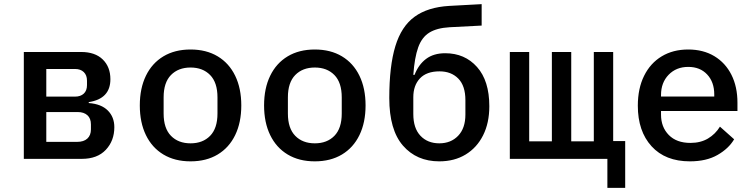

<svg xmlns="http://www.w3.org/2000/svg" viewBox="-20 -767 3640 927"><path d="M95 0V-516H372Q439 -516 476 -480Q513 -444 513 -384.5Q513 -290 408.5 -274V-269.5Q469 -265 500.5 -233.5Q532 -202 532 -153Q532 -87.5 491 -43.8Q450 0 375 0ZM203.5 -300.5H342Q369 -300.5 384.5 -315Q400 -329.5 400 -356V-377.5Q400 -404 384.5 -419Q369 -434 342 -434H203.5ZM203.5 -82H352Q384.5 -82 401.8 -98Q419 -114 419 -142.5V-166Q419 -195.5 401.8 -210.8Q384.5 -226 355.5 -226H203.5Z M900 12Q824 12 769 -21Q714 -54 684.5 -114.8Q655 -175.5 655 -258Q655 -340.5 684.5 -401.2Q714 -462 769 -495Q824 -528 900 -528Q976 -528 1031 -495Q1086 -462 1115.5 -401.2Q1145 -340.5 1145 -258Q1145 -175.5 1115.5 -114.8Q1086 -54 1031 -21Q976 12 900 12ZM900 -75Q959 -75 994.5 -111.2Q1030 -147.5 1030 -219V-297Q1030 -368.5 994.5 -404.8Q959 -441 900 -441Q841 -441 805.5 -404.8Q770 -368.5 770 -297V-219Q770 -147.5 805.5 -111.2Q841 -75 900 -75Z M1500 12Q1424 12 1369 -21Q1314 -54 1284.5 -114.8Q1255 -175.5 1255 -258Q1255 -340.5 1284.5 -401.2Q1314 -462 1369 -495Q1424 -528 1500 -528Q1576 -528 1631 -495Q1686 -462 1715.5 -401.2Q1745 -340.5 1745 -258Q1745 -175.5 1715.5 -114.8Q1686 -54 1631 -21Q1576 12 1500 12ZM1500 -75Q1559 -75 1594.5 -111.2Q1630 -147.5 1630 -219V-297Q1630 -368.5 1594.5 -404.8Q1559 -441 1500 -441Q1441 -441 1405.5 -404.8Q1370 -368.5 1370 -297V-219Q1370 -147.5 1405.5 -111.2Q1441 -75 1500 -75Z M2101 12Q1991.5 12 1925.5 -64Q1859.5 -140 1859.5 -293.5Q1859.5 -448 1888.8 -544Q1918 -640 1981.8 -686.2Q2045.5 -732.5 2149 -738.5L2305.5 -747V-643.5L2151 -635.5Q2089 -632 2052.8 -609.5Q2016.5 -587 1999 -538Q1981.5 -489 1975.5 -405.5H1981.5Q2000.5 -455 2037 -482.5Q2073.5 -510 2129.5 -510Q2224 -510 2283.2 -443.5Q2342.5 -377 2342.5 -254Q2342.5 -173.5 2312.5 -113.8Q2282.5 -54 2228.2 -21Q2174 12 2101 12ZM2101 -75Q2157 -75 2192 -111.5Q2227 -148 2227 -214V-283.5Q2227 -352.5 2192.8 -387.5Q2158.5 -422.5 2102 -422.5Q2039.5 -422.5 2007.5 -388.5Q1975.5 -354.5 1975.5 -297.5V-216.5Q1975.5 -148 2010 -111.5Q2044.5 -75 2101 -75Z M2912.5 140V0H2441.5V-516H2535V-84.5H2644.5V-516H2738V-84.5H2847V-516H2940.5V-86H2998.5V140Z M3311 12Q3192 12 3125.8 -60.8Q3059.5 -133.5 3059.5 -256.5Q3059.5 -340 3089.8 -401Q3120 -462 3174.8 -495Q3229.5 -528 3302.5 -528Q3375.5 -528 3429 -495.8Q3482.5 -463.5 3511.5 -405.8Q3540.5 -348 3540.5 -271.5V-231H3171.5V-213.5Q3171.5 -153.5 3209 -115.2Q3246.5 -77 3313.5 -77Q3362.5 -77 3398.2 -98.2Q3434 -119.5 3456 -155.5L3524.5 -94.5Q3498 -49.5 3444.2 -18.8Q3390.5 12 3311 12ZM3303 -444Q3245 -444 3208.2 -406Q3171.5 -368 3171.5 -308.5V-301H3428.5V-311Q3428.5 -371 3394.2 -407.5Q3360 -444 3303 -444Z"/></svg>

Font: Lilex Medium
Style: Regular
Weight: 500
Designer: Mike Abbink, Paul van der Laan, Pieter van Rosmalen, Mikhael Khrustik
Foundry: Mikhael Khrustik
Version: Version 1.100